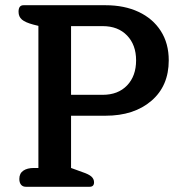

<svg xmlns="http://www.w3.org/2000/svg" viewBox="-20 -715 688 735"><path d="M79 0Q67 0 60.5 -8Q54 -16 54 -30Q54 -51 69 -61.5Q84 -72 110 -72H127V-616L107 -621Q77 -629 64 -640Q51 -651 51 -670Q51 -695 70 -695H384Q456 -695 510.5 -669.5Q565 -644 595.5 -596.5Q626 -549 626 -484Q626 -386 559.5 -329Q493 -272 384 -272H252V-72L296 -56Q320 -48 330 -39Q340 -30 340 -17Q340 0 323 0ZM373 -352Q432 -352 466.5 -388Q501 -424 501 -484Q501 -543 466.5 -579Q432 -615 373 -615H252V-352Z"/></svg>

Font: Maitree Semibold
Style: Regular
Weight: 600
Designer: CadsonDemak Team
Foundry: CadsonDemak
Version: Version 1.010